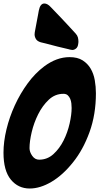

<svg xmlns="http://www.w3.org/2000/svg" viewBox="-49 -1075 569 1099"><path d="M399 -826Q397 -806 386.5 -797.5Q376 -789 365 -789Q362 -789 352 -791L345 -793Q279 -808 213 -826L184 -833Q164 -839 156.5 -852Q149 -865 149 -878Q149 -887 150 -890L155 -917Q159 -937 162.5 -957Q166 -977 170 -997L173 -1014Q181 -1055 205 -1055Q223 -1055 242 -1034L266 -1009Q283 -992 300.5 -973Q318 -954 337 -934L384 -883Q394 -872 397 -860.5Q400 -849 400 -835ZM121 4Q55 4 13 -47Q-29 -98 -29 -201Q-29 -264 -12 -334.5Q5 -405 36 -472.5Q67 -540 109.5 -598Q152 -656 204 -695Q275 -748 349 -748Q395 -748 424 -729.5Q453 -711 470 -682Q487 -653 493.5 -616Q500 -579 500 -541Q500 -420 463.5 -319Q427 -218 369 -146Q311 -73 246 -34.5Q181 4 121 4ZM175 -161Q222 -161 257 -193Q292 -225 315 -271Q338 -317 349.5 -368Q361 -419 361 -457Q361 -469 359.5 -483Q358 -497 353 -509Q348 -521 339 -529.5Q330 -538 314 -538Q266 -538 230 -504Q194 -470 169.5 -421Q145 -372 132.5 -319Q120 -266 120 -227Q120 -205 135.5 -183Q151 -161 175 -161Z"/></svg>

Font: Bangerz 2
Style: Regular
Weight: 400
Designer: vernon adams
Foundry: Vernon Adams
Version: Version 2.10;December 28, 2023;FontCreator 13.0.0.2683 64-bi